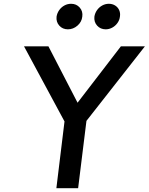

<svg xmlns="http://www.w3.org/2000/svg" viewBox="-20 -995 786 1015"><path d="M279 -907Q282 -926 293 -941.5Q304 -957 320.5 -966Q337 -975 356 -975Q384 -975 401.5 -955Q419 -935 415 -907Q412 -879 389.5 -859.5Q367 -840 339 -840Q311 -840 293.5 -859.5Q276 -879 279 -907ZM539 -840Q511 -840 493.5 -859.5Q476 -879 479 -907Q482 -926 493 -941.5Q504 -957 520.5 -966Q537 -975 555.5 -975Q574 -975 588.5 -966Q603 -957 610 -941.5Q617 -926 614 -907Q612 -889 601 -873.5Q590 -858 573.5 -849Q557 -840 539 -840ZM746 -750 437 -356 393 0H278L321 -353L107 -750H236L390 -452L619 -750Z"/></svg>

Font: Orkney Medium
Style: MediumItalic
Weight: 500
Designer: Samuel Oakes and Alfredo Marco Pradil
Foundry: Alfredo Marco Pradil
Version: 1.0; ttfautohint (v1.5)